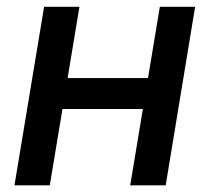

<svg xmlns="http://www.w3.org/2000/svg" viewBox="-20 -556 629 576"><path d="M450.7 -321.8 435.1 -229H140.1L155.3 -321.8ZM218.3 -535.6 129.4 0H23.4L112.3 -535.6ZM565.4 -535.6 477.1 0H370.6L459.5 -535.6Z"/></svg>

Font: Inter 20pt Medium
Style: Italic
Weight: 500
Italic angle: -9.3988°
Version: Version 4.001;git-66647c0bb